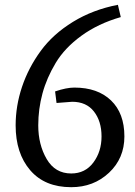

<svg xmlns="http://www.w3.org/2000/svg" viewBox="-20 -767 562 798"><path d="M289 -403Q386 -403 441.5 -349.5Q497 -296 497 -200Q497 -109 433 -49Q369 11 276 11Q166 11 105.5 -59.5Q45 -130 45 -246Q45 -327 71.5 -406Q98 -485 149 -555Q200 -625 283 -676Q366 -727 470 -747L482 -696Q388 -669 318.5 -618.5Q249 -568 211.5 -505.5Q174 -443 156.5 -378.5Q139 -314 139 -246Q139 -166 174 -106Q209 -46 276 -46Q334 -46 368 -91.5Q402 -137 402 -200Q402 -263 370.5 -303.5Q339 -344 280 -344L215 -339L209 -387Q256 -403 289 -403Z"/></svg>

Font: Andada
Style: Regular
Weight: 400
Designer: Carolina Giovagnoli
Foundry: Carolina Giovagnoli
Version: Version 1.003